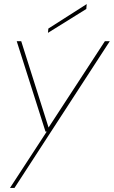

<svg xmlns="http://www.w3.org/2000/svg" viewBox="-20 -701 558 941"><path d="M29 220 209 -56H203L62 -499H84L218 -76L494 -499H518L51 220ZM215 -540 217 -561 405 -681 403 -657Z"/></svg>

Font: DM Sans 20pt Thin
Style: Italic
Weight: 250
Italic angle: -10°
Version: Version 4.004;gftools[0.9.30]